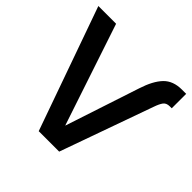

<svg xmlns="http://www.w3.org/2000/svg" viewBox="-183 -899 1069 1069"><g transform="rotate(45 352.0 -364.0)"><path d="M491.2 -564.5Q517.6 -646.5 556.6 -687Q595.7 -727.5 664.6 -727.5H697.8V-613.8H683.1Q656.2 -613.8 644.3 -597.7Q632.3 -581.5 621.1 -549.3L425.3 0H264.2L6.3 -727.5H146L346.2 -127.4H347.2Z"/></g></svg>

Font: Inter Display SemiBold
Style: Regular
Weight: 600
Designer: Rasmus Andersson
Foundry: rsms
Version: Version 4.001;git-9221beed3